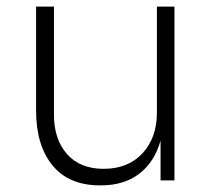

<svg xmlns="http://www.w3.org/2000/svg" viewBox="-20 -545 652 580"><path d="M89 -211V-525H143V-199Q143 -124 182.5 -79.5Q222 -35 293 -35Q367 -35 410.5 -82Q454 -129 454 -205V-525H507V0H465V-120Q447 -56 401 -20.5Q355 15 285 15H282Q188 15 138.5 -45.5Q89 -106 89 -211Z"/></svg>

Font: Sora-SIA ExtraLight
Style: Regular
Weight: 200
Designer: Jonathan Barnbrook, Julián Moncada
Foundry: Barnbrook Fonts
Version: Version 2.000